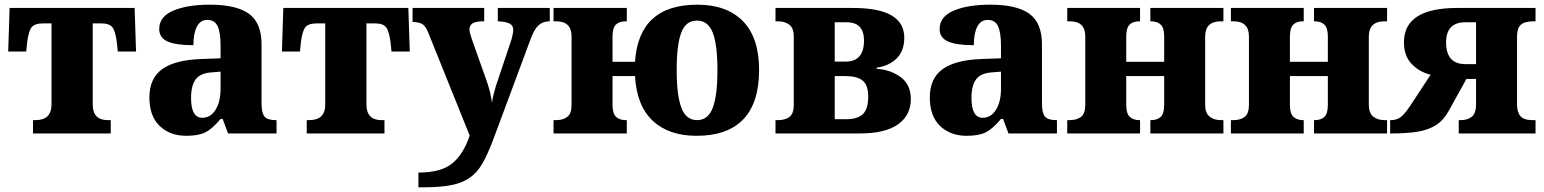

<svg xmlns="http://www.w3.org/2000/svg" viewBox="-20 -570 6596 820"><path d="M121 -57H132Q200 -57 200 -124V-470H163Q128 -470 115 -453.5Q102 -437 96 -389L92 -350H15L21 -536H555L561 -350H483L479 -389Q473 -437 460 -453.5Q447 -470 414 -470H376V-124Q376 -57 440 -57H453V0H121Z M618 -154Q618 -235 672.5 -274.5Q727 -314 840 -318L922 -321V-375Q922 -431 909.5 -458Q897 -485 865 -485Q836 -485 821 -456.5Q806 -428 806 -377Q731 -377 695.5 -393Q660 -409 660 -446Q660 -499 720 -524.5Q780 -550 876 -550Q990 -550 1043.5 -511Q1097 -472 1097 -381V-128Q1097 -87 1110 -72Q1123 -57 1157 -57H1161V0H954L931 -62H922Q887 -20 857.5 -5Q828 10 775 10Q706 10 662 -32Q618 -74 618 -154ZM922 -191V-264L885 -261Q836 -258 816 -231.5Q796 -205 796 -151Q796 -67 844 -67Q879 -67 900.5 -101Q922 -135 922 -191Z M1290 -57H1301Q1369 -57 1369 -124V-470H1332Q1297 -470 1284 -453.5Q1271 -437 1265 -389L1261 -350H1184L1190 -536H1724L1730 -350H1652L1648 -389Q1642 -437 1629 -453.5Q1616 -470 1583 -470H1545V-124Q1545 -57 1609 -57H1622V0H1290Z M1767 167Q1865 167 1912.5 127Q1960 87 1986 9L1808 -433Q1797 -459 1784 -467Q1771 -475 1747 -476H1742V-536H2048V-479H2044Q2014 -479 1999.5 -471Q1985 -463 1985 -444Q1985 -433 1995 -403L2055 -234Q2076 -177 2081 -131Q2084 -156 2098 -203L2161 -391Q2165 -402 2168.5 -418Q2172 -434 2172 -442Q2172 -461 2157 -469Q2142 -477 2110 -479H2106V-536H2328V-479H2324Q2297 -478 2279.5 -461.5Q2262 -445 2248 -408L2097 -2Q2061 99 2029.5 145Q1998 191 1944.5 210.5Q1891 230 1787 230H1767Z M2692 -245H2596V-122Q2596 -85 2611 -71Q2626 -57 2652 -57H2657V0H2344V-57H2355Q2385 -57 2403 -71Q2421 -85 2421 -122V-415Q2421 -479 2355 -479H2344V-536H2657V-479H2651Q2625 -479 2610.5 -465Q2596 -451 2596 -414V-306H2692Q2708 -550 2958 -550Q3084 -550 3153 -479.5Q3222 -409 3222 -271Q3222 -131 3154.5 -60.5Q3087 10 2955 10Q2836 10 2767.5 -54.5Q2699 -119 2692 -245ZM3044 -271Q3044 -379 3024 -430.5Q3004 -482 2956 -482Q2909 -482 2889.5 -430.5Q2870 -379 2870 -271Q2870 -163 2890 -110Q2910 -57 2957 -57Q3004 -57 3024 -109.5Q3044 -162 3044 -271Z M3292 -57H3303Q3333 -57 3351.5 -70.5Q3370 -84 3370 -122V-415Q3370 -450 3351 -464.5Q3332 -479 3303 -479H3292V-536H3622Q3734 -536 3788 -504Q3842 -472 3842 -409Q3842 -352 3809 -320Q3776 -288 3724 -281V-276Q3785 -272 3827.5 -240Q3870 -208 3870 -147Q3870 -78 3815.5 -39Q3761 0 3651 0H3292ZM3592 -307Q3670 -307 3670 -397Q3670 -436 3651.5 -455.5Q3633 -475 3594 -475H3545V-307ZM3596 -61Q3642 -61 3665 -82.5Q3688 -104 3688 -157Q3688 -207 3664 -226Q3640 -245 3593 -245H3545V-61Z M3951 -154Q3951 -235 4005.5 -274.5Q4060 -314 4173 -318L4255 -321V-375Q4255 -431 4242.5 -458Q4230 -485 4198 -485Q4169 -485 4154 -456.5Q4139 -428 4139 -377Q4064 -377 4028.5 -393Q3993 -409 3993 -446Q3993 -499 4053 -524.5Q4113 -550 4209 -550Q4323 -550 4376.5 -511Q4430 -472 4430 -381V-128Q4430 -87 4443 -72Q4456 -57 4490 -57H4494V0H4287L4264 -62H4255Q4220 -20 4190.5 -5Q4161 10 4108 10Q4039 10 3995 -32Q3951 -74 3951 -154ZM4255 -191V-264L4218 -261Q4169 -258 4149 -231.5Q4129 -205 4129 -151Q4129 -67 4177 -67Q4212 -67 4233.5 -101Q4255 -135 4255 -191Z M4538 -57H4549Q4579 -57 4597 -71Q4615 -85 4615 -122V-415Q4615 -479 4549 -479H4538V-536H4849V-479H4845Q4819 -479 4804.5 -465Q4790 -451 4790 -414V-306H4952V-415Q4952 -451 4937 -465Q4922 -479 4896 -479H4893V-536H5205V-479H5194Q5127 -479 5127 -414V-122Q5127 -87 5146 -72Q5165 -57 5194 -57H5205V0H4893V-57H4896Q4923 -57 4937.5 -71Q4952 -85 4952 -122V-245H4790V-122Q4790 -85 4805 -71Q4820 -57 4846 -57H4849V0H4538Z M5237 -57H5248Q5278 -57 5296 -71Q5314 -85 5314 -122V-415Q5314 -479 5248 -479H5237V-536H5548V-479H5544Q5518 -479 5503.5 -465Q5489 -451 5489 -414V-306H5651V-415Q5651 -451 5636 -465Q5621 -479 5595 -479H5592V-536H5904V-479H5893Q5826 -479 5826 -414V-122Q5826 -87 5845 -72Q5864 -57 5893 -57H5904V0H5592V-57H5595Q5622 -57 5636.5 -71Q5651 -85 5651 -122V-245H5489V-122Q5489 -85 5504 -71Q5519 -57 5545 -57H5548V0H5237Z M5917 -57H5920Q5946 -57 5963 -70.5Q5980 -84 6002 -117L6090 -251Q6043 -262 6009.5 -296.5Q5976 -331 5976 -389Q5976 -536 6203 -536H6538V-479H6530Q6491 -479 6475 -464Q6459 -449 6459 -415V-124Q6459 -90 6474 -73.5Q6489 -57 6524 -57H6538V0H6210V-57H6218Q6249 -57 6266.5 -72Q6284 -87 6284 -124V-233H6243L6167 -96Q6145 -56 6112.5 -35.5Q6080 -15 6034.5 -7.5Q5989 0 5917 0ZM6284 -296V-475H6239Q6156 -475 6156 -389Q6156 -296 6239 -296Z"/></svg>

Font: Noto Serif ExtraBold
Style: Regular
Weight: 800
Designer: Monotype Design Team
Foundry: Monotype Imaging Inc.
Version: Version 1.001